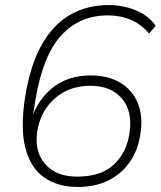

<svg xmlns="http://www.w3.org/2000/svg" viewBox="-20 -733 640 761"><path d="M287 8Q210 8 156 -29Q102 -66 81 -145Q60 -224 80 -351Q100 -475 145 -555Q190 -635 257.5 -674Q325 -713 410 -713Q468 -713 518.5 -692Q569 -671 597 -631L571 -600Q537 -639 496.5 -655.5Q456 -672 407 -672Q295 -672 222.5 -592.5Q150 -513 121 -340L103 -230H95Q118 -324 181 -379Q244 -434 340 -434Q409 -434 457 -405Q505 -376 526.5 -323.5Q548 -271 536 -199Q527 -139 495.5 -92.5Q464 -46 412 -19Q360 8 287 8ZM285 -33Q380 -33 430.5 -80Q481 -127 493 -203Q507 -291 463.5 -342Q420 -393 339 -393Q254 -393 197.5 -343Q141 -293 128 -214Q115 -134 158.5 -83.5Q202 -33 285 -33Z"/></svg>

Font: Mulish ExtraLight ExtraLight
Style: Italic
Weight: 250
Italic angle: -9°
Version: Version 3.603